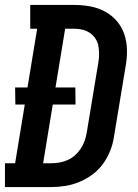

<svg xmlns="http://www.w3.org/2000/svg" viewBox="-38 -755 558 775"><path d="M-18 0V-96H23L62 -333H24L23 -402H73L112 -639H84V-735H262Q296 -735 327.5 -729Q359 -723 386.5 -708Q414 -693 434 -669.5Q454 -646 464 -616Q474 -586 474.5 -553Q475 -520 469 -487L422 -203Q418 -175 407 -147Q396 -119 378 -94Q360 -69 335 -50.5Q310 -32 282 -20.5Q254 -9 225.5 -4.5Q197 0 169 0ZM136 -96H169Q185 -96 202 -99Q219 -102 235 -109Q251 -116 264.5 -128Q278 -140 288 -155Q298 -170 303.5 -186Q309 -202 312 -219L359 -503Q362 -520 362 -537Q362 -554 359 -570Q356 -586 347 -599.5Q338 -613 325 -622Q312 -631 295.5 -635Q279 -639 262 -639H225L186 -402H266L267 -333H175Z"/></svg>

Font: Iosevka Curly Slab
Style: Bold Italic
Weight: 700
Italic angle: -9°
Monospace: yes
Designer: Belleve Invis
Foundry: Belleve Invis
Version: Version 22.1.2; ttfautohint (v1.8.4)